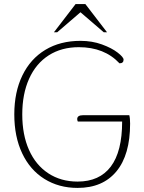

<svg xmlns="http://www.w3.org/2000/svg" viewBox="-20 -910 707 940"><path d="M50 -350Q50 -459 89.5 -540.5Q129 -622 202 -666Q275 -710 374 -710Q431 -710 479 -692.5Q527 -675 556 -652.5Q585 -630 585 -618Q585 -600 565 -600Q491 -679 366 -679Q281 -679 218.5 -639Q156 -599 122.5 -524.5Q89 -450 89 -350Q89 -250 122 -176Q155 -102 216.5 -61.5Q278 -21 360 -21Q467 -21 522.5 -94.5Q578 -168 578 -315H361Q358 -321 358 -327Q358 -346 387 -346H613Q617 -331 617 -305Q617 -152 550 -71Q483 10 360 10Q268 10 197.5 -34Q127 -78 88.5 -159.5Q50 -241 50 -350ZM350 -890H398L504 -752H488L374 -850L260 -752H244Z"/></svg>

Font: Thasadith
Style: Regular
Weight: 400
Designer: Cadson Demak Co.,Ltd.
Foundry: Cadson Demak Co.,Ltd.
Version: Version 1.000; ttfautohint (v1.6)